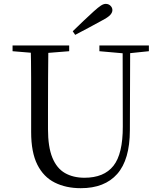

<svg xmlns="http://www.w3.org/2000/svg" viewBox="-20 -965 837 1001"><path d="M359.2 -802Q387 -829.3 415.1 -855.9Q443.1 -882.5 468.7 -905.7Q492.4 -927 506.1 -935.9Q519.9 -944.8 531.3 -944.8Q546.1 -944.8 556 -935Q566 -925.2 566 -912.4Q566 -899.7 554.6 -887Q543.2 -874.4 511.9 -858.2Q477.6 -839.2 442.5 -820.5Q407.4 -801.8 372 -783.2ZM401.2 16.1Q323.9 16.1 265.4 -13.2Q206.9 -42.4 174.6 -106.7Q142.4 -171.1 142.4 -276.5V-391Q142.4 -475.8 142.3 -560.2Q142.2 -644.6 140 -728H232.2Q231.2 -645.4 230.7 -561.2Q230.2 -477 230.2 -391V-291.5Q230.2 -198.9 253 -143.1Q275.8 -87.3 318.7 -62.8Q361.7 -38.3 420.2 -38.3Q522.2 -38.3 571.4 -100.5Q620.6 -162.6 620.2 -305.7L619.4 -728H658.7L657.1 -285.6Q656.7 -132.5 591.2 -58.2Q525.7 16.1 401.2 16.1ZM45.5 -698V-728H340.7V-698L201.1 -686.9H179.8ZM498.2 -698V-728H756.2V-698L647.1 -686.7H626.2Z"/></svg>

Font: Noto Serif KR ExtraLight
Style: Regular
Weight: 200
Designer: Ryoko NISHIZUKA 西塚涼子 (kana & ideographs); Frank Grießhammer (Latin, Greek & Cyrillic); Wenlong ZHANG 张文龙 (bopomofo); San
Foundry: Adobe
Version: Version 2.002-H1;hotconv 1.1.0;makeotfexe 2.6.0